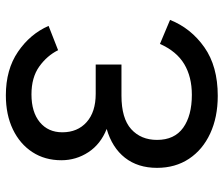

<svg xmlns="http://www.w3.org/2000/svg" viewBox="-74 -678 764 656"><g transform="rotate(-90 308.0 -350.0)"><path d="M308.5 12Q235.5 12 180 -13.8Q124.5 -39.5 93.5 -86.2Q62.5 -133 62.5 -195.5Q62.5 -261 97 -305Q131.5 -349 195.5 -367.5Q143.5 -388 116 -430Q88.5 -472 88.5 -522.5Q88.5 -578.5 116.2 -621.2Q144 -664 194 -688Q244 -712 310.5 -712Q398.5 -712 459.2 -670.5Q520 -629 547.5 -566L464.5 -533.5Q446 -571 408.8 -597.8Q371.5 -624.5 313.5 -624.5Q253 -624.5 218.5 -596Q184 -567.5 184 -519Q184 -467 218.8 -436Q253.5 -405 315.5 -405H415.5V-317H309.5Q231.5 -317 194.8 -283.8Q158 -250.5 158 -195.5Q158 -136 199.5 -106.2Q241 -76.5 312 -76.5Q373.5 -76.5 417 -102.5Q460.5 -128.5 486 -185.5L568 -151Q539.5 -79.5 474.5 -33.8Q409.5 12 308.5 12Z"/></g></svg>

Font: Overpass Mono Medium
Style: Regular
Weight: 500
Monospace: yes
Designer: Delve Withrington, Dave Bailey
Foundry: Delve Fonts LLC
Version: Version 4.000